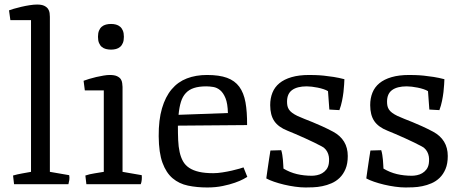

<svg xmlns="http://www.w3.org/2000/svg" viewBox="-20 -806 2022 840"><path d="M37.1 -38.1Q55.7 -43.5 76.4 -47.1Q97.2 -50.8 115.7 -54.2V-717.8H25.4L19.5 -760.7Q25.4 -763.2 40.3 -767.6Q55.2 -772 73 -776.1Q90.8 -780.3 109.4 -783.2Q127.9 -786.1 142.1 -786.1Q162.6 -786.1 173.8 -780.5Q185.1 -774.9 190.4 -766.8Q195.8 -758.8 197 -749.3Q198.2 -739.7 198.2 -732.4V-54.2L282.7 -39.6Q284.7 -28.8 283.2 -18.6Q281.7 -8.3 279.3 0H41.5Z M465.8 -588.9Q454.1 -588.9 443.6 -591.6Q433.1 -594.2 425.3 -600.8Q417.5 -607.4 413.1 -618.2Q408.7 -628.9 408.7 -645Q408.7 -661.1 413.1 -671.9Q417.5 -682.6 425.3 -689.2Q433.1 -695.8 443.6 -698.5Q454.1 -701.2 465.8 -701.2Q477.5 -701.2 487.5 -698.5Q497.6 -695.8 505.4 -689.2Q513.2 -682.6 517.6 -671.9Q522 -661.1 522 -645Q522 -628.9 517.6 -618.2Q513.2 -607.4 505.4 -600.8Q497.6 -594.2 487.5 -591.6Q477.5 -588.9 465.8 -588.9ZM353.5 -38.1Q372.1 -44.4 393.8 -47.6Q415.5 -50.8 434.1 -54.2V-410.6H351.1L345.7 -452.6Q355 -456.1 369.9 -460.7Q384.8 -465.3 400.9 -469Q417 -472.7 432.6 -475.3Q448.2 -478 459.5 -478Q480.5 -478 491.9 -472.7Q503.4 -467.3 508.5 -459.5Q513.7 -451.7 514.6 -442.4Q515.6 -433.1 516.1 -425.8V-54.2L600.1 -39.6Q601.1 -29.8 600.1 -19Q599.1 -8.3 595.7 0H357.9Z M674.3 -210Q673.8 -281.2 688.7 -332Q703.6 -382.8 731 -415.3Q758.3 -447.8 797.6 -462.9Q836.9 -478 885.7 -478Q939 -478 973.1 -465.6Q1007.3 -453.1 1026.9 -426.5Q1046.4 -399.9 1054 -358.4Q1061.5 -316.9 1061 -258.8L758.3 -256.3Q758.3 -221.7 759.5 -192.9Q760.7 -164.1 765.9 -140.9Q771 -117.7 780.8 -100.3Q790.5 -83 807.9 -71.5Q825.2 -60.1 850.8 -54.2Q876.5 -48.3 913.1 -48.3Q931.6 -48.3 953.4 -51.8Q975.1 -55.2 994.4 -59.6Q1013.7 -64 1027.6 -68.1Q1041.5 -72.3 1045.4 -73.7L1062 -32.2Q1058.6 -29.8 1044.4 -22.2Q1030.3 -14.6 1007.6 -6.6Q984.9 1.5 954.1 7.8Q923.3 14.2 886.7 14.2Q841.3 14.2 802.5 6.1Q763.7 -2 735.4 -25.9Q707 -49.8 690.9 -93.8Q674.8 -137.7 674.3 -210ZM977.1 -311.5Q976.1 -353 966.6 -376.5Q957 -399.9 943.1 -411.4Q929.2 -422.9 913.1 -425.5Q897 -428.2 882.3 -428.2Q850.6 -428.2 828.9 -421.1Q807.1 -414.1 793 -398.9Q778.8 -383.8 771.5 -360.1Q764.2 -336.4 761.2 -303.7Z M1145 -25.4Q1147 -41.5 1149.2 -55.4Q1151.4 -69.3 1153.3 -83.5Q1155.3 -97.7 1157.7 -113Q1160.2 -128.4 1163.1 -147.5L1210.4 -148.9Q1213.4 -139.2 1215.1 -128.2Q1216.8 -117.2 1217.8 -106.4Q1218.8 -95.7 1219.2 -85.7Q1219.7 -75.7 1220.2 -68.4Q1248 -51.8 1278.8 -44.4Q1309.6 -37.1 1344.7 -37.1Q1355 -37.1 1366.9 -39.6Q1378.9 -42 1389.4 -48.1Q1399.9 -54.2 1408 -64.5Q1416 -74.7 1418.5 -90.3Q1419.9 -100.1 1419.7 -110.8Q1419.4 -121.6 1416 -131.8Q1412.6 -142.1 1406 -150.6Q1399.4 -159.2 1388.7 -165Q1375.5 -172.4 1355.7 -181.9Q1335.9 -191.4 1314.5 -201.2Q1293 -210.9 1272.5 -219.7Q1252 -228.5 1237.3 -234.4Q1197.8 -250 1179.9 -276.4Q1162.1 -302.7 1162.1 -346.2Q1162.1 -376 1171.9 -400.4Q1181.6 -424.8 1202.4 -441.9Q1223.1 -459 1255.6 -468.5Q1288.1 -478 1333 -478Q1343.3 -478 1359.6 -477.5Q1376 -477.1 1396 -475.1Q1416 -473.1 1439.2 -469.5Q1462.4 -465.8 1486.8 -459.5Q1486.3 -451.2 1485.6 -436.3Q1484.9 -421.4 1482.7 -403.1Q1480.5 -384.8 1476.3 -364.3Q1472.2 -343.8 1464.8 -324.2L1420.9 -326.7L1415 -407.2Q1407.2 -412.1 1395.3 -416Q1383.3 -419.9 1370.1 -422.6Q1356.9 -425.3 1344 -426.8Q1331.1 -428.2 1321.8 -428.2Q1280.3 -428.2 1258.1 -412.1Q1235.8 -396 1235.8 -361.3Q1235.8 -351.1 1237.5 -342.8Q1239.3 -334.5 1244.1 -326.9Q1249 -319.3 1258.1 -312.5Q1267.1 -305.7 1281.2 -298.8Q1295.9 -292 1312.3 -285.6Q1328.6 -279.3 1347.7 -271.5Q1366.7 -263.7 1388.9 -253.7Q1411.1 -243.7 1437 -230Q1501.5 -195.3 1501.5 -123.5Q1501.5 -89.8 1491.7 -66.7Q1481.9 -43.5 1466.1 -28.1Q1450.2 -12.7 1430.4 -4.2Q1410.6 4.4 1390.1 8.5Q1369.6 12.7 1350.3 13.4Q1331.1 14.2 1316.9 14.2Q1295.4 14.2 1270.8 10.7Q1246.1 7.3 1222.7 1.7Q1199.2 -3.9 1178.7 -11Q1158.2 -18.1 1145 -25.4Z M1582.5 -25.4Q1584.5 -41.5 1586.7 -55.4Q1588.9 -69.3 1590.8 -83.5Q1592.8 -97.7 1595.2 -113Q1597.7 -128.4 1600.6 -147.5L1647.9 -148.9Q1650.9 -139.2 1652.6 -128.2Q1654.3 -117.2 1655.3 -106.4Q1656.2 -95.7 1656.7 -85.7Q1657.2 -75.7 1657.7 -68.4Q1685.5 -51.8 1716.3 -44.4Q1747.1 -37.1 1782.2 -37.1Q1792.5 -37.1 1804.4 -39.6Q1816.4 -42 1826.9 -48.1Q1837.4 -54.2 1845.5 -64.5Q1853.5 -74.7 1856 -90.3Q1857.4 -100.1 1857.2 -110.8Q1856.9 -121.6 1853.5 -131.8Q1850.1 -142.1 1843.5 -150.6Q1836.9 -159.2 1826.2 -165Q1813 -172.4 1793.2 -181.9Q1773.4 -191.4 1752 -201.2Q1730.5 -210.9 1710 -219.7Q1689.5 -228.5 1674.8 -234.4Q1635.3 -250 1617.4 -276.4Q1599.6 -302.7 1599.6 -346.2Q1599.6 -376 1609.4 -400.4Q1619.1 -424.8 1639.9 -441.9Q1660.6 -459 1693.1 -468.5Q1725.6 -478 1770.5 -478Q1780.8 -478 1797.1 -477.5Q1813.5 -477.1 1833.5 -475.1Q1853.5 -473.1 1876.7 -469.5Q1899.9 -465.8 1924.3 -459.5Q1923.8 -451.2 1923.1 -436.3Q1922.4 -421.4 1920.2 -403.1Q1918 -384.8 1913.8 -364.3Q1909.7 -343.8 1902.3 -324.2L1858.4 -326.7L1852.5 -407.2Q1844.7 -412.1 1832.8 -416Q1820.8 -419.9 1807.6 -422.6Q1794.4 -425.3 1781.5 -426.8Q1768.6 -428.2 1759.3 -428.2Q1717.8 -428.2 1695.6 -412.1Q1673.3 -396 1673.3 -361.3Q1673.3 -351.1 1675 -342.8Q1676.8 -334.5 1681.6 -326.9Q1686.5 -319.3 1695.6 -312.5Q1704.6 -305.7 1718.8 -298.8Q1733.4 -292 1749.8 -285.6Q1766.1 -279.3 1785.2 -271.5Q1804.2 -263.7 1826.4 -253.7Q1848.6 -243.7 1874.5 -230Q1939 -195.3 1939 -123.5Q1939 -89.8 1929.2 -66.7Q1919.4 -43.5 1903.6 -28.1Q1887.7 -12.7 1867.9 -4.2Q1848.1 4.4 1827.6 8.5Q1807.1 12.7 1787.8 13.4Q1768.6 14.2 1754.4 14.2Q1732.9 14.2 1708.3 10.7Q1683.6 7.3 1660.2 1.7Q1636.7 -3.9 1616.2 -11Q1595.7 -18.1 1582.5 -25.4Z"/></svg>

Font: Fjord
Style: One
Weight: 400
Designer: Viktoriya Grabowska
Foundry: Viktoriya Grabowska
Version: Version 1.002